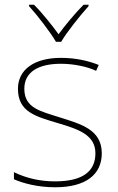

<svg xmlns="http://www.w3.org/2000/svg" viewBox="-20 -783 498 813"><path d="M217 -606H239C263 -647 318 -716 355 -757V-763H334C297 -726 256 -676 228 -638C200 -676 161 -726 124 -763H103V-757C140 -716 193 -647 217 -606ZM411 -134C411 -235 321 -258 233 -286C152 -312 83 -325 83 -407C83 -478 142 -513 238 -513C291 -513 350 -501 387 -483L398 -508C356 -525 301 -538 238 -538C126 -538 56 -489 56 -407C56 -309 131 -290 224 -262C312 -236 384 -212 384 -134C384 -60 334 -15 213 -15C151 -15 92 -28 39 -54V-24C77 -7 140 10 213 10C345 10 411 -45 411 -134Z"/></svg>

Font: Noto Sans Ethiopic Thin
Style: Regular
Weight: 100
Designer: Monotype Design Team
Foundry: Monotype Imaging Inc.
Version: Version 2.102